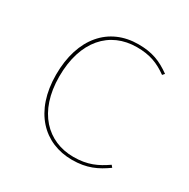

<svg xmlns="http://www.w3.org/2000/svg" viewBox="-128 -646 762 774"><g transform="rotate(30 253.0 -259.0)"><path d="M302.9 -528.3C166 -528.3 75.7 -426 75.7 -256.4C75.7 -86.4 171.6 9.4 302.6 9.4C371.9 9.4 414.9 -12.1 459.6 -44L451.6 -53.6C407.7 -23.4 367.7 -3.7 301.7 -3.7C181.6 -3.7 90.6 -92.3 90.6 -256.4C90.6 -421.9 177.4 -515.1 303.3 -515.1C364.3 -515.1 403 -499.6 446.3 -468.7L454.7 -478.3C407.6 -512.1 367.1 -528.3 302.9 -528.3Z"/></g></svg>

Font: Fira Sans Hair
Style: Regular
Weight: 100
Designer: bBox Type GmbH & Carrois Corporate GbR & Edenspiekermann AG
Foundry: bBox Type GmbH & Carrois Corporate GbR & Edenspiekermann AG
Version: Version 4.300;PS 004.300;hotconv 1.0.88;makeotf.lib2.5.64775